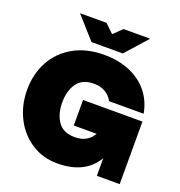

<svg xmlns="http://www.w3.org/2000/svg" viewBox="-162 -1062 1132 1209"><g transform="rotate(20 404.5 -457.0)"><path d="M19 -360Q19 -465 64.5 -549.5Q110 -634 196.5 -683Q283 -732 402 -732Q500 -732 577 -698.5Q654 -665 700.5 -605Q747 -545 760 -468H529Q489 -539 402 -539Q325 -539 289.5 -488.5Q254 -438 254 -360Q254 -282 289.5 -231.5Q325 -181 402 -181Q487 -181 525 -248H372V-419H770V0H617V-118Q540 12 355 12Q258 12 181.5 -37.5Q105 -87 62 -172Q19 -257 19 -360ZM167 -926H345L402 -871L459 -926H637L507 -780H297Z"/></g></svg>

Font: Aspekta 1000
Style: Regular
Weight: 1000
Designer: Ivo Dolenc
Version: Version 2.000